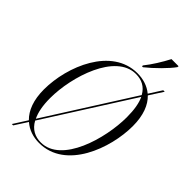

<svg xmlns="http://www.w3.org/2000/svg" viewBox="-285 -1036 1186 1186"><g transform="rotate(45 308.0 -443.5)"><path d="M380 -782 379 -774H388C440 -815 510 -885 538 -925L539 -934H477C450 -882 414 -824 380 -782ZM63 47H75L129 -37C165 -5 213 11 265 11C497 11 601 -279 601 -472C601 -567 574 -632 532 -672L590 -762H577L524 -679C487 -710 440 -724 390 -724C166 -724 52 -448 52 -244C52 -152 78 -86 121 -44ZM117 -234C117 -421 209 -714 387 -714C437 -714 478 -694 504 -647L145 -81C127 -118 117 -168 117 -234ZM270 1C220 1 177 -20 150 -70L510 -637C527 -601 536 -551 536 -485C536 -300 451 1 270 1Z"/></g></svg>

Font: Noto Serif Display Condensed Light
Style: Italic
Weight: 300
Width: 3
Italic angle: -12°
Designer: Monotype Design Team
Foundry: Monotype Imaging Inc.
Version: Version 2.009